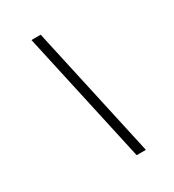

<svg xmlns="http://www.w3.org/2000/svg" viewBox="-212 -877 1023 1132"><g transform="rotate(-30 300.0 -311.0)"><path d="M442.8 138.1 245 -759.9H182.2L380 138.1Z"/></g></svg>

Font: Margiela Mono Italic Italic
Style: Regular
Weight: 400
Designer: Mike Abbink, Paul van der Laan, Pieter van Rosmalen
Foundry: Bold Monday
Version: Version 2.003 2021